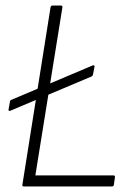

<svg xmlns="http://www.w3.org/2000/svg" viewBox="-20 -675 484 695"><path d="M17 -274Q15 -273 12.5 -274Q10 -275 11 -279L16 -307Q17 -313 22 -314L315 -438Q323 -441 322 -433L317 -407Q316 -400 311 -398ZM67 0Q60 0 61 -6L163 -649Q165 -655 170 -655H199Q207 -655 206 -649L108 -40H391Q397 -40 396 -33L392 -5Q391 0 384 0Z"/></svg>

Font: Sofia Sans Semi Condensed ExtraLight
Style: Italic
Weight: 250
Italic angle: -9°
Version: Version 4.100